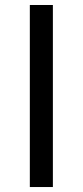

<svg xmlns="http://www.w3.org/2000/svg" viewBox="-20 -753 333 773"><path d="M100.1 0V-732.9H192.9V0Z"/></svg>

Font: `nÑOS CN Regular
Style: Regular
Weight: 400
Designer: Ryoko NISHIZUKA ¬âXZm¬º[P (kana & ideographs); Paul D. Hunt (Latin, Greek & Cyrillic); Wenlong ZHANG _ e¬á¬ü¬ô (bopomof
Foundry: Adobe Systems Incorporated
Version: Version 1.004;PS 1.004;hotconv 1.0.82;makeotf.lib2.5.63406